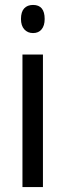

<svg xmlns="http://www.w3.org/2000/svg" viewBox="-20 -758 265 778"><path d="M114 -738Q161 -738 161 -681Q161 -654 148.5 -639Q136 -624 114 -624Q92 -624 78.5 -639Q65 -654 65 -681Q65 -710 78 -724Q91 -738 114 -738ZM154 -537V0H71V-537Z"/></svg>

Font: Noto Sans Thai Cond
Style: Regular
Weight: 400
Width: 3
Designer: Monotype Design Team
Foundry: Monotype Imaging Inc.
Version: Version 2.002; ttfautohint (v1.8.4.7-5d5b)